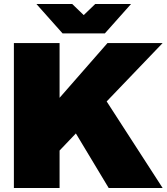

<svg xmlns="http://www.w3.org/2000/svg" viewBox="-20 -934 828 954"><path d="M49 -720H276V-448L514 -720H788L510 -430L788 0H520L357 -271L276 -186V0H49ZM161 -914H339L396 -859L453 -914H631L501 -768H291Z"/></svg>

Font: Aspekta 1000
Style: Regular
Weight: 1000
Designer: Ivo Dolenc
Version: Version 2.000